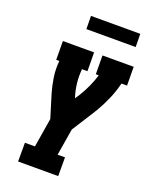

<svg xmlns="http://www.w3.org/2000/svg" viewBox="-168 -1012 856 1098"><g transform="rotate(20 260.0 -462.5)"><path d="M83 0V-114H144L173 -291L130 -431Q117 -476 110 -523.5Q103 -571 108 -621H89L88 -735H278L279 -621H246Q242 -580 246 -540.5Q250 -501 261 -464L265 -451L283 -478Q304 -512 320.5 -548Q337 -584 348 -621H330L329 -735H519L520 -621H486Q474 -571 453 -522.5Q432 -474 405 -428L404 -427Q403 -425 401 -422.5Q399 -420 398 -417L309 -277L282 -114H327V0ZM491 -845H191L190 -925H490Z"/></g></svg>

Font: Iosevka Curly Slab Heavy
Style: Italic
Weight: 900
Italic angle: -9°
Monospace: yes
Designer: Belleve Invis
Foundry: Belleve Invis
Version: Version 22.1.2; ttfautohint (v1.8.4)